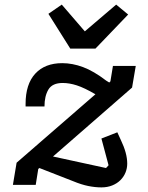

<svg xmlns="http://www.w3.org/2000/svg" viewBox="-20 -802 640 833"><path d="M285 -591 190 -742 248 -782 348 -666 484 -782 536 -739 394 -591ZM420 11Q393 11 363 5Q333 -1 297 -16L151 -73L146 -69L135 0H36L52 -96L394 -393Q346 -421 313.5 -431.5Q281 -442 252 -442Q207 -442 190 -413.5Q173 -385 173 -340H91V-351Q91 -437 133 -482.5Q175 -528 250 -528Q294 -528 340 -511Q386 -494 441 -452L454 -444L459 -449L470 -516H569L553 -422L210 -123L440 -73L451 -85L420 -201L489 -228L505 -193Q518 -166 525 -140.5Q532 -115 532 -92Q532 -72 524.5 -53.5Q517 -35 502.5 -20.5Q488 -6 467 2.5Q446 11 420 11Z"/></svg>

Font: IBM Plex Mono Medium
Style: Italic
Weight: 500
Italic angle: -9°
Monospace: yes
Designer: Mike Abbink, Paul van der Laan, Pieter van Rosmalen
Foundry: Bold Monday
Version: Version 2.3